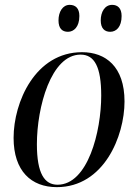

<svg xmlns="http://www.w3.org/2000/svg" viewBox="-20 -761 570 791"><path d="M434 -630C459 -630 481 -650 481 -695C481 -727 465 -741 442 -741C412 -741 395 -712 395 -677C395 -644 411 -630 434 -630ZM260 -630C284 -630 307 -650 307 -695C307 -727 291 -741 267 -741C238 -741 221 -712 221 -677C221 -644 236 -630 260 -630ZM214 10C408 10 493 -200 493 -343C493 -487 415 -546 318 -546C125 -546 36 -340 36 -193C36 -56 109 10 214 10ZM217 0C164 0 132 -45 132 -167C132 -319 190 -536 312 -536C369 -536 397 -486 397 -367C397 -219 342 0 217 0Z"/></svg>

Font: Noto Serif Display SemiCondensed
Style: Italic
Weight: 400
Width: 4
Italic angle: -12°
Designer: Monotype Design Team
Foundry: Monotype Imaging Inc.
Version: Version 2.009